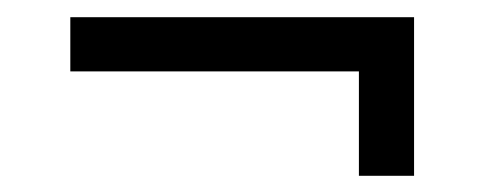

<svg xmlns="http://www.w3.org/2000/svg" viewBox="-20 -410 575 228"><path d="M406.2 -325.2Q369.1 -325.2 332 -325.2Q294.9 -325.2 257.8 -325.2Q230.5 -325.2 204.1 -325.2Q177.7 -325.2 150.4 -325.2Q128.9 -325.2 106.4 -325.2Q85 -325.2 63.5 -325.2Q63.5 -327.1 63.5 -329.1Q63.5 -331.1 63.5 -333Q63.5 -338.9 63.5 -343.8Q63.5 -349.6 63.5 -355.5Q63.5 -359.4 63.5 -363.3Q63.5 -367.2 63.5 -370.1Q63.5 -375 63.5 -379.9Q63.5 -384.8 63.5 -389.6Q64.5 -389.6 66.4 -389.6Q68.4 -389.6 70.3 -389.6Q85 -389.6 98.6 -389.6Q112.3 -389.6 127 -389.6Q157.2 -389.6 188.5 -389.6Q218.8 -389.6 250 -389.6Q280.3 -389.6 311.5 -389.6Q341.8 -389.6 372.1 -389.6Q397.5 -389.6 421.9 -389.6Q447.3 -389.6 471.7 -389.6Q471.7 -387.7 471.7 -385.7Q471.7 -383.8 471.7 -381.8Q471.7 -362.3 471.7 -342.8Q471.7 -323.2 471.7 -303.7Q471.7 -290 471.7 -276.4Q471.7 -262.7 471.7 -249Q471.7 -237.3 471.7 -225.6Q471.7 -213.9 471.7 -201.2Q469.7 -201.2 467.8 -201.2Q466.8 -201.2 464.8 -201.2Q459 -201.2 453.1 -201.2Q447.3 -201.2 441.4 -201.2Q437.5 -201.2 433.6 -201.2Q429.7 -201.2 425.8 -201.2Q420.9 -201.2 416 -201.2Q411.1 -201.2 406.2 -201.2Q406.2 -203.1 406.2 -205.1Q406.2 -207 406.2 -209Q406.2 -222.7 406.2 -237.3Q406.2 -251 406.2 -265.6Q406.2 -275.4 406.2 -285.2Q406.2 -293.9 406.2 -303.7Q406.2 -307.6 406.2 -310.5Q406.2 -313.5 406.2 -317.4Q406.2 -319.3 406.2 -321.3Q406.2 -323.2 406.2 -325.2Z"/></svg>

Font: LeFont
Style: Light
Weight: 300
Designer: Leryon MEDIA
Version: Version 1.0